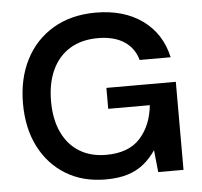

<svg xmlns="http://www.w3.org/2000/svg" viewBox="-52 -766 875 832"><g transform="rotate(-5 386.0 -350.0)"><path d="M375 12Q276 12 202 -33Q128 -78 87 -158.5Q46 -239 46 -347Q46 -454 88 -536.5Q130 -619 208.5 -665.5Q287 -712 394 -712Q516 -712 597 -653.5Q678 -595 701 -491H566Q552 -543 508 -572Q464 -601 394 -601Q323 -601 272.5 -570.5Q222 -540 195 -482.5Q168 -425 168 -346Q168 -267 195 -210Q222 -153 271 -123.5Q320 -94 386 -94Q484 -94 534 -149Q584 -204 593 -292H412V-383H714V0H604L594 -96Q571 -62 541 -37.5Q511 -13 470.5 -0.5Q430 12 375 12Z"/></g></svg>

Font: DM Sans 16pt SemiBold
Style: Regular
Weight: 600
Version: Version 4.004;gftools[0.9.30]